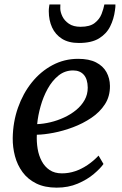

<svg xmlns="http://www.w3.org/2000/svg" viewBox="-20 -830 546 860"><path d="M443.5 -95.5Q429.5 -75.5 400 -50.5Q370.5 -25.5 328.2 -7.5Q286 10.5 234 10.5Q180.5 10.5 142.5 -8.2Q104.5 -27 81 -59Q57.5 -91 47 -130.8Q36.5 -170.5 37 -211.5Q38 -283.5 60.5 -347.5Q83 -411.5 122.5 -460.8Q162 -510 215 -538.2Q268 -566.5 330 -566.5Q379 -566.5 410.2 -550.5Q441.5 -534.5 456.8 -507Q472 -479.5 472.5 -445.5Q473 -398.5 450 -363Q427 -327.5 389 -302Q351 -276.5 307 -260Q263 -243.5 220 -235.2Q177 -227 145 -226.5Q143.5 -195 148.5 -164.2Q153.5 -133.5 166.8 -108.5Q180 -83.5 202.2 -68.5Q224.5 -53.5 257.5 -53.5Q288 -53.5 316.8 -63.2Q345.5 -73 372.2 -91Q399 -109 421.5 -133ZM307.5 -514.5Q270.5 -514.5 242 -491.5Q213.5 -468.5 193.5 -432.2Q173.5 -396 161.8 -354Q150 -312 146.5 -274Q174.5 -275 206 -282.5Q237.5 -290 267.2 -303.8Q297 -317.5 321 -337.2Q345 -357 359 -382Q373 -407 373 -437.5Q372.5 -476 355.2 -495.2Q338 -514.5 307.5 -514.5ZM333.5 -637.5Q287.5 -637.5 257.8 -656.2Q228 -675 213.2 -707.2Q198.5 -739.5 198.5 -779.5Q198.5 -790.5 199.8 -798.2Q201 -806 201.5 -810H250.5Q250.5 -806 250.2 -801.8Q250 -797.5 250 -792.5Q250 -776.5 259.2 -757Q268.5 -737.5 288.5 -723.8Q308.5 -710 341 -710Q382.5 -710 404.2 -727Q426 -744 435 -767.5Q444 -791 447.5 -810H497Q497 -806 496.8 -799Q496.5 -792 495 -784Q490 -745 473.5 -711.8Q457 -678.5 423.5 -658Q390 -637.5 333.5 -637.5Z"/></svg>

Font: Merriweather 24pt
Style: Italic
Weight: 400
Italic angle: -7.8°
Designer: Eben Sorkin
Foundry: Eben Sorkin
Version: Version 2.101